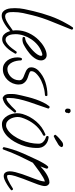

<svg xmlns="http://www.w3.org/2000/svg" viewBox="662 -1482 871 2234"><g transform="rotate(90 1097.0 -365.5)"><path d="M352.5 -63.5Q352.5 -58.6 348.6 -54.7Q333 -40 310.5 -21.5Q288.1 -2.9 263.2 12.7Q238.3 28.3 212.4 39.1Q186.5 49.8 165 49.8Q133.8 49.8 116.2 34.2Q98.6 18.6 89.4 -4.4Q80.1 -27.3 77.6 -54.2Q75.2 -81.1 75.2 -104.5Q75.2 -159.2 85.9 -211.9Q96.7 -264.6 109.4 -317.4Q133.8 -419.9 168.5 -517.6Q203.1 -615.2 255.9 -707Q265.6 -724.6 275.9 -742.2Q286.1 -759.8 297.9 -775.4Q301.8 -781.2 308.6 -781.2Q314.5 -781.2 319.8 -777.3Q325.2 -773.4 325.2 -766.6Q325.2 -763.7 324.2 -761.7Q280.3 -648.4 233.4 -536.1Q186.5 -423.8 157.2 -305.7Q143.6 -252.9 132.3 -198.7Q121.1 -144.5 121.1 -88.9Q121.1 -74.2 121.6 -57.1Q122.1 -40 126.5 -25.4Q130.9 -10.7 141.1 -0.5Q151.4 9.8 170.9 9.8Q192.4 9.8 219.2 -3.9Q246.1 -17.6 271 -34.7Q295.9 -51.8 314.5 -65.4Q333 -79.1 336.9 -79.1Q342.8 -79.1 347.7 -74.2Q352.5 -69.3 352.5 -63.5Z M683.6 -407.2Q683.6 -382.8 671.9 -358.9Q660.2 -335 642.1 -313.5Q624 -292 602.5 -274.4Q581.1 -256.8 562.5 -244.1Q534.2 -224.6 503.4 -208Q472.7 -191.4 436.5 -191.4Q428.7 -191.4 419.4 -193.4Q410.2 -195.3 410.2 -206.1Q410.2 -219.7 422.9 -222.7Q425.8 -223.6 429.7 -223.6Q433.6 -223.6 437.5 -224.6Q448.2 -226.6 458.5 -231.4Q468.8 -236.3 479.5 -242.2Q496.1 -252.9 521.5 -272.5Q546.9 -292 571.3 -315.4Q595.7 -338.9 612.8 -363.3Q629.9 -387.7 629.9 -409.2Q629.9 -422.9 615.2 -422.9Q609.4 -422.9 603.5 -420.9Q597.7 -418.9 591.8 -417Q544.9 -401.4 505.9 -369.6Q466.8 -337.9 438.5 -295.9Q410.2 -253.9 394 -206.1Q377.9 -158.2 377.9 -110.4Q377.9 -94.7 380.4 -74.7Q382.8 -54.7 390.1 -37.1Q397.5 -19.5 410.2 -7.3Q422.9 4.9 443.4 4.9Q451.2 4.9 458 2.4Q464.8 0 471.7 -3.9Q498 -18.6 520.5 -43.5Q543 -68.4 560.5 -93.8Q565.4 -99.6 569.8 -106.4Q574.2 -113.3 579.1 -120.1Q582 -125 588.9 -125Q594.7 -125 600.1 -121.1Q605.5 -117.2 605.5 -110.4Q605.5 -108.4 603.5 -104.5Q591.8 -83 574.2 -57.1Q556.6 -31.2 535.2 -8.8Q513.7 13.7 488.8 28.8Q463.9 43.9 436.5 43.9Q406.2 43.9 386.2 26.9Q366.2 9.8 354.5 -15.1Q342.8 -40 337.9 -68.8Q333 -97.7 333 -121.1Q333 -195.3 364.3 -263.2Q395.5 -331.1 448.2 -382.8Q463.9 -398.4 484.4 -414.6Q504.9 -430.7 527.8 -443.8Q550.8 -457 574.7 -465.3Q598.6 -473.6 621.1 -473.6Q649.4 -473.6 666.5 -454.6Q683.6 -435.5 683.6 -407.2Z M1098.6 -468.8Q1098.6 -456.1 1086.9 -454.1Q1082 -452.1 1077.6 -452.6Q1073.2 -453.1 1068.4 -452.1Q1056.6 -451.2 1045.4 -449.2Q1034.2 -447.3 1022.5 -445.3Q969.7 -434.6 919.4 -410.6Q869.1 -386.7 832 -347.7Q821.3 -335.9 814.9 -322.8Q808.6 -309.6 808.6 -293Q808.6 -282.2 820.3 -276.4Q832 -270.5 849.1 -264.6Q866.2 -258.8 886.2 -252Q906.2 -245.1 923.3 -232.4Q940.4 -219.7 952.1 -199.7Q963.9 -179.7 963.9 -148.4Q963.9 -112.3 950.2 -79.1Q936.5 -45.9 912.1 -20Q887.7 5.9 855.5 21Q823.2 36.1 787.1 36.1Q752.9 36.1 727.1 21.5Q701.2 6.8 683.6 -16.6Q666 -40 657.2 -69.8Q648.4 -99.6 648.4 -130.9Q648.4 -136.7 648.9 -146Q649.4 -155.3 650.9 -164.1Q652.3 -172.9 656.2 -179.7Q660.2 -186.5 668 -186.5Q672.9 -186.5 678.2 -182.6Q683.6 -178.7 683.6 -172.9Q683.6 -150.4 689 -123Q694.3 -95.7 706.1 -72.3Q717.8 -48.8 737.3 -32.7Q756.8 -16.6 785.2 -16.6Q810.5 -16.6 834 -27.8Q857.4 -39.1 875.5 -57.6Q893.6 -76.2 903.8 -100.1Q914.1 -124 914.1 -149.4V-159.2Q914.1 -175.8 902.8 -186.5Q891.6 -197.3 875 -204.6Q858.4 -211.9 838.9 -218.8Q819.3 -225.6 802.7 -234.9Q786.1 -244.1 774.9 -257.8Q763.7 -271.5 763.7 -293.9Q763.7 -317.4 773.9 -338.9Q784.2 -360.4 800.8 -377Q858.4 -432.6 933.1 -457.5Q1007.8 -482.4 1086.9 -482.4Q1092.8 -482.4 1095.7 -478Q1098.6 -473.6 1098.6 -468.8Z M1297.9 -727.5Q1297.9 -721.7 1293 -713.9L1292 -710.9Q1293.9 -705.1 1293.9 -702.1Q1287.1 -697.3 1284.2 -691.9Q1281.2 -686.5 1270.5 -686.5Q1261.7 -686.5 1252.9 -693.8Q1244.1 -701.2 1244.1 -711.9Q1244.1 -729.5 1247.6 -740.7Q1251 -752 1273.4 -752Q1282.2 -752 1290 -744.1Q1297.9 -736.3 1297.9 -727.5ZM1291 -104.5Q1291 -99.6 1288.1 -96.7Q1269.5 -74.2 1252.4 -52.2Q1235.4 -30.3 1216.3 -11.7Q1197.3 6.8 1173.8 20Q1150.4 33.2 1120.1 39.1Q1093.8 27.3 1084 8.3Q1074.2 -10.7 1074.2 -38.1V-73.2Q1074.2 -98.6 1079.6 -126Q1085 -153.3 1090.8 -178.7Q1099.6 -216.8 1110.8 -260.7Q1122.1 -304.7 1137.2 -348.1Q1152.3 -391.6 1171.9 -432.1Q1191.4 -472.7 1215.8 -502.9Q1220.7 -507.8 1225.6 -507.8Q1231.4 -507.8 1237.3 -503.4Q1243.2 -499 1243.2 -492.2V-490.2Q1226.6 -438.5 1205.6 -381.3Q1184.6 -324.2 1165.5 -265.1Q1146.5 -206.1 1133.3 -147.5Q1120.1 -88.9 1120.1 -34.2Q1120.1 -28.3 1120.6 -17.6Q1121.1 -6.8 1127 -3.9Q1148.4 -7.8 1172.4 -26.4Q1196.3 -44.9 1217.3 -65.4Q1238.3 -85.9 1253.9 -102.5Q1269.5 -119.1 1275.4 -119.1Q1280.3 -119.1 1285.6 -114.3Q1291 -109.4 1291 -104.5Z M1702.1 -351.6Q1702.1 -314.5 1693.8 -270.5Q1685.5 -226.6 1668.9 -182.6Q1652.3 -138.7 1628.4 -97.2Q1604.5 -55.7 1573.7 -23.4Q1543 8.8 1505.4 27.8Q1467.8 46.9 1424.8 46.9Q1392.6 46.9 1369.1 29.8Q1345.7 12.7 1329.6 -13.7Q1313.5 -40 1305.7 -70.8Q1297.9 -101.6 1297.9 -128.9Q1297.9 -161.1 1306.6 -192.4Q1334 -282.2 1394.5 -352.5Q1455.1 -422.9 1542 -458Q1543.9 -459 1546.9 -459Q1553.7 -459 1557.1 -454.1Q1560.5 -449.2 1560.5 -443.4Q1560.5 -436.5 1552.7 -431.6Q1539.1 -423.8 1525.4 -416.5Q1511.7 -409.2 1498 -398.4Q1444.3 -359.4 1406.2 -301.8Q1368.2 -244.1 1348.6 -180.7Q1341.8 -160.2 1341.8 -134.8Q1341.8 -114.3 1347.7 -90.8Q1353.5 -67.4 1365.2 -47.4Q1377 -27.3 1395 -14.2Q1413.1 -1 1437.5 -1Q1453.1 -1 1467.3 -6.8Q1481.4 -12.7 1494.1 -21.5Q1531.2 -47.9 1560.5 -89.8Q1589.8 -131.8 1610.4 -180.2Q1630.9 -228.5 1641.6 -278.8Q1652.3 -329.1 1652.3 -374V-385.7Q1650.4 -411.1 1635.3 -428.7Q1620.1 -446.3 1597.7 -457Q1590.8 -460 1584.5 -461.9Q1578.1 -463.9 1572.3 -466.8Q1562.5 -470.7 1562.5 -480.5Q1562.5 -487.3 1566.4 -492.2Q1570.3 -497.1 1577.1 -496.1H1578.1Q1599.6 -494.1 1620.6 -486.3Q1641.6 -478.5 1658.2 -464.8Q1674.8 -451.2 1686 -432.6Q1697.3 -414.1 1700.2 -390.6Q1702.1 -380.9 1702.1 -371.6Q1702.1 -362.3 1702.1 -351.6ZM1692.4 -644.5Q1683.6 -623 1666 -611.3Q1659.2 -606.4 1652.3 -603Q1645.5 -599.6 1637.7 -594.7Q1605.5 -573.2 1566.4 -555.7Q1560.5 -555.7 1554.7 -562Q1548.8 -568.4 1548.8 -574.2Q1548.8 -575.2 1549.3 -576.2Q1549.8 -577.1 1549.8 -578.1Q1567.4 -599.6 1588.9 -618.7Q1610.4 -637.7 1632.8 -654.3Q1648.4 -665 1667 -665Q1676.8 -665 1684.1 -660.2Q1691.4 -655.3 1692.4 -644.5Z M2194.3 -65.4Q2194.3 -59.6 2189.5 -56.6Q2178.7 -47.9 2164.1 -37.1Q2149.4 -26.4 2132.8 -16.1Q2116.2 -5.9 2100.1 2.9Q2084 11.7 2071.3 16.6Q2048.8 26.4 2029.3 26.4Q2000 26.4 1986.8 5.4Q1973.6 -15.6 1973.6 -41Q1973.6 -71.3 1983.4 -109.9Q1993.2 -148.4 2006.8 -188.5Q2020.5 -228.5 2035.6 -267.1Q2050.8 -305.7 2061.5 -335Q2072.3 -363.3 2081.1 -392.1Q2089.8 -420.9 2092.8 -452.1Q2075.2 -450.2 2044.9 -432.6Q2014.6 -415 1981.9 -392.1Q1949.2 -369.1 1919.9 -346.7Q1890.6 -324.2 1874 -312.5L1838.9 -242.2Q1815.4 -196.3 1794.4 -150.9Q1773.4 -105.5 1753.9 -58.6Q1745.1 -36.1 1737.3 -13.7Q1729.5 8.8 1719.7 31.2Q1716.8 39.1 1709 39.1Q1705.1 39.1 1698.7 34.2Q1692.4 29.3 1692.4 25.4Q1692.4 24.4 1693.8 19Q1695.3 13.7 1696.8 6.8Q1698.2 0 1699.7 -5.9Q1701.2 -11.7 1701.2 -13.7Q1717.8 -78.1 1741.7 -140.6Q1765.6 -203.1 1794.9 -263.7Q1808.6 -292 1821.3 -320.8Q1834 -349.6 1847.7 -377.9Q1853.5 -388.7 1861.8 -404.3Q1870.1 -419.9 1879.4 -436Q1888.7 -452.1 1898.4 -466.3Q1908.2 -480.5 1917 -488.3Q1920.9 -492.2 1925.8 -492.2Q1929.7 -492.2 1936.5 -486.8Q1943.4 -481.4 1943.4 -476.6Q1943.4 -473.6 1939.9 -462.9Q1936.5 -452.1 1931.6 -439.9Q1926.8 -427.7 1922.4 -416.5Q1918 -405.3 1917 -401.4Q1933.6 -417 1955.6 -435.5Q1977.5 -454.1 2002.4 -469.7Q2027.3 -485.4 2053.7 -495.6Q2080.1 -505.9 2103.5 -505.9Q2117.2 -505.9 2129.4 -493.7Q2141.6 -481.4 2143.6 -467.8Q2145.5 -458 2145.5 -453.1Q2145.5 -436.5 2139.2 -412.6Q2132.8 -388.7 2127 -372.1Q2117.2 -343.8 2098.6 -297.4Q2080.1 -251 2061.5 -202.1Q2043 -153.3 2029.3 -108.4Q2015.6 -63.5 2015.6 -38.1Q2015.6 -27.3 2017.6 -20Q2019.5 -12.7 2032.2 -12.7Q2049.8 -12.7 2073.7 -23.4Q2097.7 -34.2 2120.1 -47.4Q2142.6 -60.5 2159.2 -71.3Q2175.8 -82 2179.7 -82Q2185.5 -82 2189.9 -76.7Q2194.3 -71.3 2194.3 -65.4Z"/></g></svg>

Font: Calligraffitti
Style: Regular
Weight: 400
Designer: Dathan Boardman
Foundry: Open Window
Version: Version 1.001